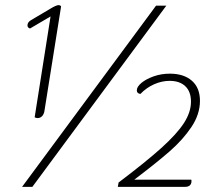

<svg xmlns="http://www.w3.org/2000/svg" viewBox="-20 -728 853 748"><path d="M115 -271 177 -664 97 -617Q87 -620 87 -629Q87 -641 100 -649L176 -694Q199 -708 208 -708Q215 -708 218 -703L153 -295Q151 -283 144 -275.5Q137 -268 126 -268Q121 -268 115 -271ZM588 -706H628L106 0H66ZM442 -17Q548 -97 608.5 -151.5Q669 -206 696.5 -248.5Q724 -291 724 -332Q724 -371 702 -392Q680 -413 641 -413Q611 -413 581 -400Q551 -387 527 -362Q513 -364 513 -376Q513 -390 531 -405Q549 -420 578.5 -430.5Q608 -441 642 -441Q696 -441 727.5 -413.5Q759 -386 759 -335Q759 -283 726 -233.5Q693 -184 641 -138.5Q589 -93 503 -28H725Q726 -26 726 -23Q726 0 700 0H439Z"/></svg>

Font: Thasadith
Style: Italic
Weight: 400
Italic angle: -9°
Designer: Cadson Demak Co.,Ltd.
Foundry: Cadson Demak Co.,Ltd.
Version: Version 1.000; ttfautohint (v1.6)